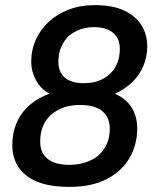

<svg xmlns="http://www.w3.org/2000/svg" viewBox="-20 -718 615 750"><path d="M251 12Q172 12 122.5 -9.5Q73 -31 50.5 -67.5Q28 -104 28 -150Q28 -197 44 -236Q60 -275 93 -305Q126 -335 173 -352Q138 -372 120 -405.5Q102 -439 102 -477Q102 -523 120 -563Q138 -603 170.5 -633Q203 -663 248.5 -680.5Q294 -698 350 -698Q420 -698 465.5 -676.5Q511 -655 533 -619Q555 -583 555 -537Q555 -497 540.5 -461.5Q526 -426 497.5 -398Q469 -370 429 -352Q475 -331 495.5 -296Q516 -261 516 -216Q516 -153 486 -101Q456 -49 397 -18.5Q338 12 251 12ZM252 -74Q273 -74 292.5 -78Q312 -82 329.5 -89.5Q347 -97 361 -108Q383 -126 396 -153Q409 -180 409 -215Q409 -259 380 -283.5Q351 -308 293 -308Q274 -308 255.5 -305Q237 -302 221.5 -295.5Q206 -289 193 -280Q166 -262 151.5 -233Q137 -204 137 -165Q137 -121 166 -97.5Q195 -74 252 -74ZM308 -393Q329 -393 348.5 -397.5Q368 -402 384 -411Q400 -420 413 -433Q430 -450 439 -473.5Q448 -497 448 -527Q448 -569 421 -590.5Q394 -612 347 -612Q327 -612 309.5 -608Q292 -604 277.5 -596.5Q263 -589 250 -579Q231 -561 219.5 -535.5Q208 -510 208 -477Q208 -436 233.5 -414.5Q259 -393 308 -393Z"/></svg>

Font: Archivo SemiBold Medium
Style: Italic
Weight: 500
Italic angle: -10°
Version: Version 2.001